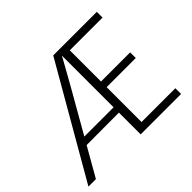

<svg xmlns="http://www.w3.org/2000/svg" viewBox="-164 -1010 1253 1253"><g transform="rotate(-45 462.0 -384.0)"><path d="M9 0 452 -768H537L491 -734H495Q467 -684 440 -635Q413 -586 385 -537L78 0ZM168 -200 187 -250H520V-201ZM536 -53H864V0H491V-768H854V-715H536L552 -731V-414L536 -427H821V-375H536L552 -390V-37Z"/></g></svg>

Font: Yaldevi Light
Style: Regular
Weight: 300
Designer: Sol Matas, Rajitha Manaperi, Kosala Senevirathne
Foundry: Mooniak
Version: Version 1.100